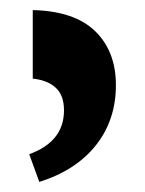

<svg xmlns="http://www.w3.org/2000/svg" viewBox="-20 -780 288 381"><path d="M45 -760Q128 -758 169 -718Q210 -678 210 -611Q210 -542 170.5 -492Q131 -442 58 -419L38 -474Q107 -499 107 -561Q107 -591 90.5 -606Q74 -621 45 -624Z"/></svg>

Font: Noto Serif Armenian SemiCondensed ExtraBold
Style: Regular
Weight: 800
Width: 4
Designer: Monotype Design Team
Foundry: Monotype Imaging Inc.
Version: Version 2.008; ttfautohint (v1.8.4.7-5d5b)